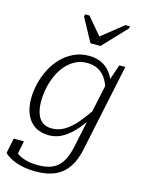

<svg xmlns="http://www.w3.org/2000/svg" viewBox="-164 -877 903 1200"><g transform="rotate(15 287.0 -276.5)"><path d="M312 -625H377L520 -776L524 -791H494L334 -664L372 -660L261 -791H233L230 -776ZM383 21 475 -414 480 -415 522 -538H561L442 27Q428 97 396.5 144Q365 191 314 214.5Q263 238 189 238Q137 238 95 228Q53 218 24.5 202.5Q-4 187 -17 172L3 75H69L47 186Q41 184 36.5 179Q32 174 29.5 167.5Q27 161 26.5 152.5Q26 144 28 136Q40 151 62 165Q84 179 116.5 187.5Q149 196 193 196Q251 196 288.5 177.5Q326 159 348.5 120Q371 81 383 21ZM507 -386 481 -351Q472 -396 452 -430Q432 -464 400.5 -482.5Q369 -501 325 -501Q282 -501 247.5 -482.5Q213 -464 186.5 -433Q160 -402 142.5 -362Q125 -322 116.5 -279Q108 -236 108 -194Q108 -150 119.5 -116.5Q131 -83 155 -65.5Q179 -48 216 -48Q260 -48 298.5 -71.5Q337 -95 373 -137.5Q409 -180 446 -235L454 -199Q418 -140 380 -96Q342 -52 300 -27Q258 -2 209 -2Q154 -2 117 -26.5Q80 -51 61.5 -94.5Q43 -138 43 -195Q43 -245 55.5 -295Q68 -345 91.5 -390.5Q115 -436 149.5 -471Q184 -506 228 -526.5Q272 -547 325 -547Q362 -547 392 -536Q422 -525 445 -504Q468 -483 483.5 -453Q499 -423 507 -386Z"/></g></svg>

Font: Roboto Serif ExtraLight
Style: Italic
Weight: 250
Italic angle: -10°
Designer: Greg Gazdowicz
Foundry: Commercial Type
Version: Version 1.008